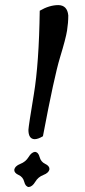

<svg xmlns="http://www.w3.org/2000/svg" viewBox="-20 -735 337 762"><path d="M117.2 -182.6Q92.8 -183.6 92.8 -219.7Q93.8 -237.3 114.3 -360.6Q134.8 -483.9 137.7 -692.4Q175.8 -714.8 211.9 -714.8Q247.1 -713.9 251 -673.8Q251 -644.5 246.1 -613.5Q241.2 -582.5 218.3 -507.3Q195.3 -432.1 150.4 -194.3Q130.9 -182.6 117.2 -182.6ZM94.2 7.3Q81.1 5.9 76.2 -13.4Q71.3 -32.7 54 -40.5Q36.6 -48.3 36.6 -60.5Q39.1 -76.2 60.5 -84.5Q82 -92.8 93.5 -111.8Q105 -130.9 118.7 -132.3Q132.3 -130.9 137.2 -111.8Q142.1 -92.8 159.2 -84.7Q176.3 -76.7 176.3 -64Q173.8 -48.8 152.6 -40.8Q131.3 -32.7 119.9 -13.4Q108.4 5.9 94.2 7.3Z"/></svg>

Font: Kelvinch
Style: Italic
Weight: 400
Italic angle: -10°
Designer: Paul James Miller
Foundry: High-Logic / Made with FontCreator
Version: Version 3.40;July 22, 2017;FontCreator 11.0.0.2388 64-bit